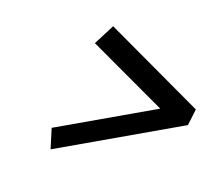

<svg xmlns="http://www.w3.org/2000/svg" viewBox="-72 -654 745 638"><g transform="rotate(15 300.0 -335.5)"><path d="M581 -364 244 -560 200 -490 466 -336 134 -181 149 -111 569 -307Z"/></g></svg>

Font: LT Wave Mono
Style: Italic
Weight: 400
Designer: Daniel Lyons
Version: Version 2.5 (Glyphs App)